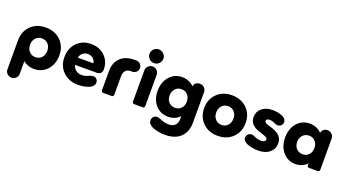

<svg xmlns="http://www.w3.org/2000/svg" viewBox="-67 -1453 4292 2389"><g transform="rotate(20 2079.0 -259.0)"><path d="M309.1 -377Q259.3 -377 227.5 -342Q195.8 -307.1 195.8 -252Q195.8 -198.2 227.8 -163.6Q259.8 -128.9 309.1 -128.9Q359.9 -128.9 391.8 -163.3Q423.8 -197.8 423.8 -252Q423.8 -307.6 391.8 -342.3Q359.9 -377 309.1 -377ZM36.1 131.8V-252Q36.1 -370.6 112.5 -445.8Q189 -521 309.1 -521Q430.2 -521 507.1 -445.8Q584 -370.6 584 -252Q584 -135.3 516.4 -60.1Q448.7 15.1 342.8 15.1Q258.8 15.1 199.2 -35.2V131.8Q199.2 165.5 175.3 189.2Q151.4 212.9 118.2 212.9Q84 212.9 60.1 189.2Q36.1 165.5 36.1 131.8Z M1089.8 -208H806.6Q818.8 -165.5 850.1 -141.4Q881.3 -117.2 924.8 -117.2Q973.6 -117.2 1011.7 -137.2Q1047.4 -153.8 1069.8 -153.8Q1097.2 -153.8 1115 -136Q1132.8 -118.2 1132.8 -90.8Q1132.8 -66.4 1117.2 -47.1Q1101.6 -27.8 1078.4 -16.8Q1055.2 -5.9 1025.9 1.2Q996.6 8.3 972.4 10.7Q948.2 13.2 926.8 13.2Q804.7 13.2 727.3 -61.3Q649.9 -135.7 649.9 -253.9Q649.9 -371.1 722.4 -446Q794.9 -521 910.6 -521Q984.4 -521 1042.2 -488.8Q1100.1 -456.5 1131.8 -401.1Q1163.6 -345.7 1163.6 -276.9Q1163.6 -239.3 1142.8 -223.6Q1122.1 -208 1089.8 -208ZM912.6 -390.1Q874.5 -390.1 846.7 -367.4Q818.8 -344.7 807.6 -304.2H1015.6Q1008.3 -343.3 980.2 -366.7Q952.1 -390.1 912.6 -390.1Z M1478.5 -520H1507.3Q1538.1 -520 1559.3 -498.3Q1580.6 -476.6 1580.6 -445.8Q1580.6 -415 1559.1 -393.6Q1537.6 -372.1 1507.3 -372.1H1486.3Q1441.4 -372.1 1417.5 -345Q1393.6 -317.9 1393.6 -272.9V-23.9Q1393.6 -14.2 1386.7 -7.1Q1379.9 0 1370.6 0H1254.4Q1244.6 0 1237.5 -7.1Q1230.5 -14.2 1230.5 -23.9V-284.2Q1230.5 -390.6 1296.4 -455.3Q1362.3 -520 1478.5 -520Z M1641.1 -23.9V-439Q1641.1 -472.2 1665.5 -496.1Q1689.9 -520 1724.1 -520Q1756.8 -520 1780.5 -496.1Q1804.2 -472.2 1804.2 -439V-23.9Q1804.2 -14.2 1797.4 -7.1Q1790.5 0 1781.2 0H1665Q1655.3 0 1648.2 -7.1Q1641.1 -14.2 1641.1 -23.9ZM1723.1 -746.1Q1760.3 -746.1 1787.4 -719.2Q1814.5 -692.4 1814.5 -654.8Q1814.5 -617.7 1787.6 -590.8Q1760.7 -564 1723.1 -564Q1685.1 -564 1658.2 -590.6Q1631.3 -617.2 1631.3 -654.8Q1631.3 -692.4 1658.2 -719.2Q1685.1 -746.1 1723.1 -746.1Z M2271 -252.9Q2271 -307.6 2239.5 -342.3Q2208 -377 2158.2 -377Q2107.9 -377 2075.4 -342.3Q2043 -307.6 2043 -252.9Q2043 -199.2 2075.4 -165Q2107.9 -130.9 2158.2 -130.9Q2207.5 -130.9 2239.3 -165Q2271 -199.2 2271 -252.9ZM1883.3 -254.9Q1883.3 -373.5 1949 -447.3Q2014.6 -521 2114.3 -521Q2162.1 -521 2203.1 -503.9Q2244.1 -486.8 2272.9 -455.1V-456.1Q2272.9 -483.4 2295.4 -501.2Q2317.9 -519 2350.1 -519Q2383.8 -519 2408 -495.4Q2432.1 -471.7 2432.1 -439V-29.8Q2432.1 52.7 2397 111.6Q2361.8 170.4 2300 199.2Q2238.3 228 2155.3 228Q2132.3 228 2106.2 225.6Q2080.1 223.1 2046.6 215.8Q2013.2 208.5 1987.3 197Q1961.4 185.5 1943.4 165Q1925.3 144.5 1925.3 118.2Q1925.3 89.4 1944.1 70.1Q1962.9 50.8 1991.2 50.8Q2010.3 50.8 2051.3 67.9Q2095.2 89.8 2158.2 89.8Q2207 89.8 2237.5 61.5Q2268.1 33.2 2268.1 -25.9V-60.1Q2206.5 2.9 2114.3 2.9Q2013.2 2.9 1948.2 -69.3Q1883.3 -141.6 1883.3 -254.9Z M2774.9 15.1Q2654.3 15.1 2577.6 -60.1Q2501 -135.3 2501 -253.9Q2501 -371.1 2577.6 -446Q2654.3 -521 2774.9 -521Q2895.5 -521 2972.7 -446Q3049.8 -371.1 3049.8 -253.9Q3049.8 -135.3 2972.9 -60.1Q2896 15.1 2774.9 15.1ZM2774.9 -128.9Q2825.2 -128.9 2856.9 -163.6Q2888.7 -198.2 2888.7 -253.9Q2888.7 -307.6 2856.9 -342.3Q2825.2 -377 2774.9 -377Q2725.1 -377 2692.9 -342.3Q2660.6 -307.6 2660.6 -253.9Q2660.6 -198.7 2692.9 -163.8Q2725.1 -128.9 2774.9 -128.9Z M3314.5 -521Q3339.4 -521 3367.2 -516.8Q3395 -512.7 3425.8 -502.9Q3456.5 -493.2 3476.6 -473.1Q3496.6 -453.1 3496.6 -425.8Q3496.6 -400.4 3477.8 -382.1Q3459 -363.8 3430.7 -363.8Q3412.1 -363.8 3384.8 -377Q3352.5 -394 3315.4 -394Q3295.9 -394 3284.7 -385.5Q3273.4 -377 3273.4 -362.8Q3273.4 -350.6 3286.9 -341.3Q3300.3 -332 3321.8 -325.2Q3343.3 -318.4 3369.4 -310.5Q3395.5 -302.7 3421.6 -290.3Q3447.8 -277.8 3469.2 -261.2Q3490.7 -244.6 3504.2 -216.8Q3517.6 -189 3517.6 -152.8Q3517.6 -79.6 3461.7 -32.2Q3405.8 15.1 3310.5 15.1Q3290.5 15.1 3266.6 12.9Q3242.7 10.7 3213.1 3.9Q3183.6 -2.9 3160.2 -13.4Q3136.7 -23.9 3120.6 -42.2Q3104.5 -60.5 3104.5 -84Q3104.5 -109.4 3123.3 -127.7Q3142.1 -146 3170.4 -146Q3189 -146 3216.3 -132.8Q3257.3 -111.8 3306.6 -111.8Q3332.5 -111.8 3347.4 -122.6Q3362.3 -133.3 3362.3 -148.9Q3362.3 -160.6 3351.8 -169.9Q3341.3 -179.2 3324 -185.3Q3306.6 -191.4 3284.7 -199Q3262.7 -206.5 3239.5 -213.9Q3216.3 -221.2 3194.3 -233.9Q3172.4 -246.6 3155 -262.5Q3137.7 -278.3 3127.2 -303.2Q3116.7 -328.1 3116.7 -358.9Q3116.7 -429.2 3169.4 -475.1Q3222.2 -521 3314.5 -521Z M4121.6 -438V-22.9Q4121.6 -13.2 4114.5 -6.1Q4107.4 1 4097.7 1H3981.4Q3972.2 1 3964.8 -6.1Q3957.5 -13.2 3957.5 -22.9V-49.8Q3896.5 14.2 3803.7 14.2Q3702.6 14.2 3637.7 -61Q3572.8 -136.2 3572.8 -253.9Q3572.8 -370.6 3637.7 -445.8Q3702.6 -521 3803.7 -521Q3851.6 -521 3892.6 -503.9Q3933.6 -486.8 3961.4 -455.1Q3965.8 -483.9 3987.1 -501.5Q4008.3 -519 4039.6 -519Q4073.2 -519 4097.4 -495.4Q4121.6 -471.7 4121.6 -438ZM3960.4 -253.9Q3960.4 -307.6 3928.7 -342.3Q3897 -377 3847.7 -377Q3797.4 -377 3764.9 -342.3Q3732.4 -307.6 3732.4 -253.9Q3732.4 -199.2 3764.9 -165Q3797.4 -130.9 3847.7 -130.9Q3897.5 -130.9 3929 -165Q3960.4 -199.2 3960.4 -253.9Z"/></g></svg>

Font: LT Saeada
Style: Bold
Weight: 700
Designer: Daniel Lyons
Foundry: LyonsType
Version: Version 1.001